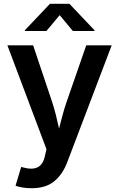

<svg xmlns="http://www.w3.org/2000/svg" viewBox="-20 -785 628 1013"><path d="M62 194.8 91.8 95.7 106.9 99.6Q149.9 111.3 178.7 97.4Q207.5 83.5 217.3 36.6L225.1 2L19 -545.9H154.8L254.4 -249Q266.1 -213.4 274.9 -178Q283.7 -142.6 291.5 -106.9Q300.8 -143.1 310.3 -178.5Q319.8 -213.9 332 -249L435.1 -545.9H569.3L335 70.3Q310.1 135.7 265.6 171.9Q221.2 208 147 208Q120.1 208 97.4 204.1Q74.7 200.2 62 194.8ZM225.1 -621.6H111.3V-625.5L243.7 -765.1H346.2L478.5 -625.5V-621.6H364.3L294.9 -705.1Z"/></svg>

Font: Inter SemiBold
Style: Regular
Weight: 600
Designer: Rasmus Andersson
Foundry: rsms
Version: Version 4.001;git-9221beed3